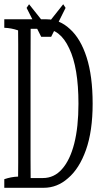

<svg xmlns="http://www.w3.org/2000/svg" viewBox="-30 -894 468 904"><path d="M188 -803.2Q250 -803.2 298.8 -757.8Q349.6 -712.4 377.9 -624Q406.2 -535.6 406.2 -406.2Q406.2 -276.9 374.8 -188.2Q343.3 -99.6 290 -54.7Q239.3 -9.8 175.8 -9.8H-9.8Q-9.8 -34.7 -9.8 -50.3Q22.9 -61.5 55.2 -62.5Q55.7 -96.7 55.7 -127.4Q55.7 -411.1 55.7 -685.1Q55.7 -716.3 55.2 -751Q22.5 -762.2 -9.8 -763.2Q-9.8 -788.1 -9.8 -803.2ZM113.8 -147.9Q113.8 -103 114.3 -55.7H171.9Q225.1 -55.7 262.2 -98.1Q299.8 -140.6 319.6 -218.3Q339.4 -295.9 339.4 -405.8Q339.4 -575.7 295.9 -666Q253.4 -758.3 177.7 -758.3H114.3Q113.8 -712.4 113.8 -561.5Q113.8 -414.1 113.8 -256.8Q113.8 -194.8 113.8 -147.9ZM187.5 -772.9 267.6 -874 278.8 -856.9 210.9 -720.7H164.1L95.2 -856.9L106.9 -874Z"/></svg>

Font: Scarab Serif
Style: Condensed-Light
Weight: 300
Designer: John Roberts
Foundry: Scarab
Version: 1.0